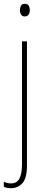

<svg xmlns="http://www.w3.org/2000/svg" viewBox="-36 -743 242 1004"><path d="M68 -690Q68 -702 73.5 -712.5Q79 -723 94 -723Q109 -723 114.5 -713Q120 -703 120 -691Q120 -676 113.5 -666.5Q107 -657 93 -657Q80 -657 74 -667Q68 -677 68 -690ZM22 241Q9 241 -0.5 239Q-10 237 -16 234V207Q0 216 22 216Q52 216 65.5 191Q79 166 79 117V-527H105V123Q105 189 81 215Q57 241 22 241Z"/></svg>

Font: Noto Sans Khmer Condensed Thin
Style: Regular
Weight: 100
Width: 3
Designer: Danh Hong and the Monotype Design Team
Foundry: Monotype Imaging Inc.
Version: Version 2.004; ttfautohint (v1.8.4.7-5d5b)